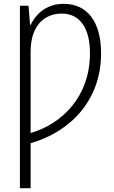

<svg xmlns="http://www.w3.org/2000/svg" viewBox="-20 -745 596 1003"><path d="M312 -725C234 -725 174 -684 140 -615H137L129 -715H84V238H140V3C344 -55 508 -218 508 -466C508 -636 433 -725 312 -725ZM303 -674C391 -674 450 -607 450 -467C450 -240 304 -98 140 -50V-476C140 -602 204 -674 303 -674Z"/></svg>

Font: Noto Sans Display SemiCondensed Light
Style: Regular
Weight: 300
Width: 4
Designer: Monotype Design Team
Foundry: Monotype Imaging Inc.
Version: Version 1.900